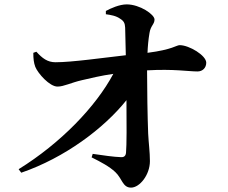

<svg xmlns="http://www.w3.org/2000/svg" viewBox="-20 -816 1040 876"><path d="M463 -751C485 -748 510 -744 529 -730C545 -720 550 -710 551 -690C552 -657 553 -603 554 -564C447 -552 309 -532 233 -532C197 -532 173 -550 146 -580L132 -575C132 -548 134 -530 141 -511C153 -481 207 -420 243 -421C271 -421 305 -439 353 -450C392 -459 441 -471 497 -479C417 -329 257 -163 65 -44L77 -28C275 -96 454 -230 557 -359C558 -251 558 -152 555 -120C554 -105 546 -98 532 -99C499 -100 451 -107 403 -114L398 -98C442 -76 478 -57 506 -31C538 -1 539 40 578 40C617 40 664 -18 664 -81C664 -123 658 -164 656 -207C653 -281 651 -413 651 -495C772 -502 840 -490 881 -490C905 -490 921 -507 921 -530C921 -563 843 -610 800 -610C784 -610 769 -590 653 -575C654 -603 657 -636 662 -665C667 -699 685 -705 685 -727C685 -750 618 -796 558 -796C525 -796 485 -778 463 -766Z"/></svg>

Font: Noto Serif CJK JP
Style: Bold
Weight: 700
Designer: Ryoko NISHIZUKA 西塚涼子 (kana & ideographs); Frank Grießhammer (Latin, Greek & Cyrillic); Wenlong ZHANG 张文龙 (bopomofo); San
Foundry: Adobe Systems Incorporated
Version: Version 1.000;PS 1;hotconv 16.6.53;makeotf.lib2.5.65590